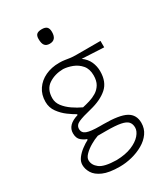

<svg xmlns="http://www.w3.org/2000/svg" viewBox="-224 -828 986 1129"><g transform="rotate(-30 269.0 -263.0)"><path d="M246 202.5Q173 202.5 132.5 184.5Q92 166.5 75.5 139.2Q59 112 59 84Q59 60 75.2 38.5Q91.5 17 114.8 -0.5Q138 -18 159.5 -29V-34.5Q143 -39 123.5 -55Q104 -71 104 -105Q104 -162 181.5 -185V-190.5Q160.5 -202 131 -223.5Q101.5 -245 79 -275.8Q56.5 -306.5 56.5 -346Q56.5 -394.5 80.8 -430.2Q105 -466 146.5 -485.5Q188 -505 240 -505Q261.5 -505 277.5 -502.5Q293.5 -500 310.5 -497.5Q327.5 -495 352 -495H516V-451.5Q478 -453.5 441 -455.2Q404 -457 367.5 -459Q398 -437 411.8 -406.5Q425.5 -376 425.5 -341.5Q425.5 -269.5 382.5 -231.5Q339.5 -193.5 264 -175Q205 -161 176.2 -148.2Q147.5 -135.5 147.5 -109.5Q147.5 -82.5 174 -72.5Q200.5 -62.5 263.5 -62.5H286Q394 -62.5 438.8 -38Q483.5 -13.5 483.5 42Q483.5 81 462.2 111Q441 141 405.8 161.2Q370.5 181.5 328.8 192Q287 202.5 246 202.5ZM232 -208Q255 -213 280.8 -220.8Q306.5 -228.5 329 -242.2Q351.5 -256 365.8 -279.5Q380 -303 380 -340Q380 -383.5 357.8 -409.5Q335.5 -435.5 303.5 -447.8Q271.5 -460 242 -461.5Q185 -460.5 143.5 -432.8Q102 -405 102 -344Q102 -314.5 121.2 -289.2Q140.5 -264 170.5 -243.2Q200.5 -222.5 232 -208ZM248 159.5Q309.5 158 351.8 140.5Q394 123 416 97.5Q438 72 438 47.5Q438 23.5 425 8.5Q412 -6.5 378 -13.2Q344 -20 280.5 -20H223.5Q197.5 -11 169.8 5.2Q142 21.5 123 40.8Q104 60 104 78Q104 110.5 134.8 134.2Q165.5 158 248 159.5ZM250 -629.5Q227 -629.5 216.5 -643Q206 -656.5 206 -687Q206 -709 216.5 -718.2Q227 -727.5 251 -727.5Q274.5 -727.5 285 -717.2Q295.5 -707 295.5 -683.5Q295.5 -629.5 250 -629.5Z"/></g></svg>

Font: Commissioner Loud ExtraLight
Style: Regular
Weight: 200
Designer: Kostas Bartsokas
Foundry: Kostas Bartsokas
Version: Version 1.000; ttfautohint (v1.8.3)